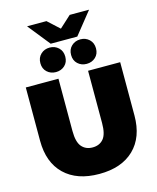

<svg xmlns="http://www.w3.org/2000/svg" viewBox="-157 -1217 1098 1340"><g transform="rotate(-15 392.0 -547.0)"><path d="M392 16Q231 16 141 -71Q51 -158 51 -315V-700H287V-322Q287 -242 316 -208.5Q345 -175 394 -175Q444 -175 472.5 -208.5Q501 -242 501 -322V-700H733V-315Q733 -158 643 -71Q553 16 392 16ZM505 -749Q467 -749 441 -773Q415 -797 415 -837Q415 -877 441 -901.5Q467 -926 505 -926Q543 -926 569 -901.5Q595 -877 595 -837Q595 -797 569 -773Q543 -749 505 -749ZM283 -749Q245 -749 219 -773Q193 -797 193 -837Q193 -877 219 -901.5Q245 -926 283 -926Q321 -926 347 -901.5Q373 -877 373 -837Q373 -797 347 -773Q321 -749 283 -749ZM298 -950 170 -1110H310L394 -1033L478 -1110H618L490 -950Z"/></g></svg>

Font: Montserrat Thin Black
Style: Regular
Weight: 900
Version: Version 9.000